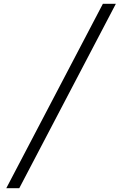

<svg xmlns="http://www.w3.org/2000/svg" viewBox="-20 -843 640 1006"><path d="M13 143 519 -823H587L81 143Z"/></svg>

Font: Iosevka Etoile Light
Style: Italic
Weight: 300
Italic angle: -9°
Designer: Belleve Invis
Foundry: Belleve Invis
Version: Version 22.1.2; ttfautohint (v1.8.4)